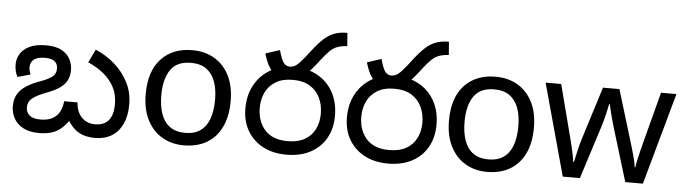

<svg xmlns="http://www.w3.org/2000/svg" viewBox="-46 -915 3985 1117"><g transform="rotate(5 1946.0 -356.5)"><path d="M533 12Q496 12 466 2.5Q436 -7 411.5 -29Q387 -51 365 -90H386Q360 -49 333 -27Q306 -5 275 3.5Q244 12 205 12Q150 12 113.5 -7.5Q77 -27 59 -59.5Q41 -92 41 -130Q41 -171 57.5 -200Q74 -229 107 -250.5Q140 -272 189 -289Q230 -304 254 -321Q278 -338 278 -371Q278 -387 271 -399.5Q264 -412 247.5 -419.5Q231 -427 203 -427Q160 -427 139 -410.5Q118 -394 118 -365Q118 -352 121.5 -341Q125 -330 128 -323L53 -302Q45 -317 40.5 -335.5Q36 -354 36 -375Q36 -407 53 -435.5Q70 -464 107 -482Q144 -500 203 -500Q263 -500 297 -480Q331 -460 345.5 -430Q360 -400 360 -370Q360 -332 345 -305.5Q330 -279 300.5 -260Q271 -241 227 -225Q174 -205 148.5 -184.5Q123 -164 123 -131Q123 -102 143.5 -84.5Q164 -67 207 -67Q249 -67 276.5 -81.5Q304 -96 318.5 -123Q333 -150 336 -185H414Q417 -144 433 -118Q449 -92 473 -79.5Q497 -67 525 -67Q580 -67 606 -99.5Q632 -132 632 -193Q632 -251 608.5 -294.5Q585 -338 545.5 -369.5Q506 -401 456 -423L493 -500Q555 -474 605 -430Q655 -386 685 -328Q715 -270 715 -199Q715 -132 692.5 -84.5Q670 -37 629.5 -12.5Q589 12 533 12Z M1301 -269Q1301 -180 1270.5 -117.5Q1240 -55 1184 -22.5Q1128 10 1051 10Q980 10 924.5 -22.5Q869 -55 837 -117.5Q805 -180 805 -269Q805 -402 872 -474Q939 -546 1054 -546Q1127 -546 1182.5 -513.5Q1238 -481 1269.5 -419.5Q1301 -358 1301 -269ZM896 -269Q896 -206 912.5 -159.5Q929 -113 964 -88Q999 -63 1053 -63Q1107 -63 1142 -88Q1177 -113 1193.5 -159.5Q1210 -206 1210 -269Q1210 -333 1193 -378Q1176 -423 1141.5 -447.5Q1107 -472 1052 -472Q970 -472 933 -418Q896 -364 896 -269Z M1620 -425Q1591 -425 1564.5 -436Q1538 -447 1516 -477.5Q1494 -508 1478 -564L1561 -591Q1576 -536 1590 -518Q1604 -500 1626 -500Q1646 -500 1663.5 -512.5Q1681 -525 1713 -565L1744 -605Q1778 -649 1806.5 -675Q1835 -701 1867 -713Q1899 -725 1943 -725L1949 -648Q1914 -646 1890.5 -637Q1867 -628 1847.5 -608.5Q1828 -589 1802 -556L1779 -526Q1751 -490 1726 -468Q1701 -446 1675.5 -435.5Q1650 -425 1620 -425ZM1390 -236Q1390 -314 1423 -373.5Q1456 -433 1514.5 -466.5Q1573 -500 1651 -500Q1730 -500 1788.5 -467.5Q1847 -435 1880 -376Q1913 -317 1913 -237Q1913 -163 1881 -106.5Q1849 -50 1790 -19Q1731 12 1651 12Q1572 12 1513.5 -19Q1455 -50 1422.5 -105.5Q1390 -161 1390 -236ZM1473 -248Q1473 -167 1518 -117Q1563 -67 1651 -67Q1711 -67 1750.5 -89.5Q1790 -112 1810 -152Q1830 -192 1830 -242Q1830 -293 1810.5 -334.5Q1791 -376 1751.5 -400.5Q1712 -425 1651 -425Q1590 -425 1550.5 -400.5Q1511 -376 1492 -336Q1473 -296 1473 -248Z M2213 -425Q2184 -425 2157.5 -436Q2131 -447 2109 -477.5Q2087 -508 2071 -564L2154 -591Q2169 -536 2183 -518Q2197 -500 2219 -500Q2239 -500 2256.5 -512.5Q2274 -525 2306 -565L2337 -605Q2371 -649 2399.5 -675Q2428 -701 2460 -713Q2492 -725 2536 -725L2542 -648Q2507 -646 2483.5 -637Q2460 -628 2440.5 -608.5Q2421 -589 2395 -556L2372 -526Q2344 -490 2319 -468Q2294 -446 2268.5 -435.5Q2243 -425 2213 -425ZM1983 -236Q1983 -314 2016 -373.5Q2049 -433 2107.5 -466.5Q2166 -500 2244 -500Q2323 -500 2381.5 -467.5Q2440 -435 2473 -376Q2506 -317 2506 -237Q2506 -163 2474 -106.5Q2442 -50 2383 -19Q2324 12 2244 12Q2165 12 2106.5 -19Q2048 -50 2015.5 -105.5Q1983 -161 1983 -236ZM2066 -248Q2066 -167 2111 -117Q2156 -67 2244 -67Q2304 -67 2343.5 -89.5Q2383 -112 2403 -152Q2423 -192 2423 -242Q2423 -293 2403.5 -334.5Q2384 -376 2344.5 -400.5Q2305 -425 2244 -425Q2183 -425 2143.5 -400.5Q2104 -376 2085 -336Q2066 -296 2066 -248Z M3072 -269Q3072 -180 3041.5 -117.5Q3011 -55 2955 -22.5Q2899 10 2822 10Q2751 10 2695.5 -22.5Q2640 -55 2608 -117.5Q2576 -180 2576 -269Q2576 -402 2643 -474Q2710 -546 2825 -546Q2898 -546 2953.5 -513.5Q3009 -481 3040.5 -419.5Q3072 -358 3072 -269ZM2667 -269Q2667 -206 2683.5 -159.5Q2700 -113 2735 -88Q2770 -63 2824 -63Q2878 -63 2913 -88Q2948 -113 2964.5 -159.5Q2981 -206 2981 -269Q2981 -333 2964 -378Q2947 -423 2912.5 -447.5Q2878 -472 2823 -472Q2741 -472 2704 -418Q2667 -364 2667 -269Z M3537 -303Q3531 -324 3525 -344.5Q3519 -365 3514.5 -383.5Q3510 -402 3506 -418Q3502 -434 3500 -445H3496Q3494 -434 3490.5 -418Q3487 -402 3482.5 -383Q3478 -364 3472.5 -343.5Q3467 -323 3460 -302L3364 -1H3264L3117 -537H3208L3282 -251Q3290 -222 3297 -192.5Q3304 -163 3309.5 -136.5Q3315 -110 3317 -91H3321Q3324 -103 3328 -121Q3332 -139 3336.5 -159Q3341 -179 3346.5 -199Q3352 -219 3357 -235L3452 -537H3548L3640 -235Q3647 -212 3654.5 -186Q3662 -160 3668 -135.5Q3674 -111 3676 -92H3680Q3682 -109 3687.5 -134.5Q3693 -160 3700.5 -190.5Q3708 -221 3716 -251L3791 -537H3881L3732 -1H3629Z"/></g></svg>

Font: telugu115
Style: Regular
Weight: 400
Designer: Jelle Bosma - Monotype Design Team
Foundry: Monotype Imaging Inc.
Version: Version 2.003